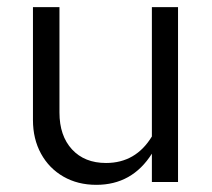

<svg xmlns="http://www.w3.org/2000/svg" viewBox="-20 -508 592 536"><path d="M249 8Q197 8 157 -15Q117 -38 94.5 -79Q72 -120 72 -173V-488H146V-194Q146 -129 181 -91Q216 -53 276 -53Q359 -53 404 -127V-488H477V0H404V-79Q349 8 249 8Z"/></svg>

Font: Red Hat Text VF
Style: Regular
Weight: 400
Designer: Pentagram, MCKL
Foundry: Pentagram, MCKL
Version: Version 1.023